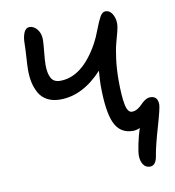

<svg xmlns="http://www.w3.org/2000/svg" viewBox="-86 -696 850 931"><g transform="rotate(-10 339.5 -230.5)"><path d="M578.1 159.2Q556.6 159.2 544.9 141.4Q533.2 123.5 533.2 98.1Q533.2 78.6 541.5 39.3Q549.8 0 561 -34.2Q545.9 -25.9 525.9 -25.9Q463.9 -25.9 437 -83Q410.2 -140.1 410.2 -272.9Q410.2 -295.9 414.1 -341.8Q316.9 -236.8 206.1 -236.8Q168.9 -236.8 142.6 -251Q116.2 -265.1 102.3 -290Q88.4 -314.9 82.3 -342.8Q76.2 -370.6 76.2 -403.8Q76.2 -423.8 79.1 -467.8Q82 -511.7 82 -533.2Q82 -564.9 91.1 -586.9Q100.1 -608.9 119.1 -608.9Q140.1 -608.9 156.5 -588.6Q172.9 -568.4 172.9 -537.1Q172.9 -522 168.5 -478.3Q164.1 -434.6 164.1 -414.1Q164.1 -373 176.8 -349.6Q189.5 -326.2 221.2 -326.2Q330.1 -326.2 412.1 -474.1Q425.8 -498.5 441.2 -539.1Q456.5 -579.6 468 -599.9Q479.5 -620.1 495.1 -620.1Q515.6 -620.1 528.3 -599.4Q541 -578.6 541 -550.8Q541 -538.1 534.7 -512.9Q528.3 -487.8 520.5 -459.7Q512.7 -431.6 506.3 -382.8Q500 -334 500 -279.8Q500 -203.1 508.1 -160.6Q516.1 -118.2 538.1 -118.2Q552.2 -118.2 565.9 -126.5Q579.6 -134.8 588.6 -145Q597.7 -155.3 610.6 -163.6Q623.5 -171.9 636.2 -171.9Q673.8 -171.9 673.8 -129.9Q673.8 -111.8 648.4 -24.4Q623 63 615.2 108.9Q608.4 159.2 578.1 159.2Z"/></g></svg>

Font: Shantell Sans Irregular Bouncy
Style: Regular
Weight: 400
Designer: Stephen Nixon, Anya Danilova, Shantell Martin
Foundry: Arrow Type
Version: Version 1.006;[9816181b4]